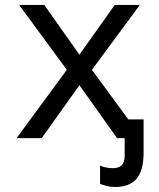

<svg xmlns="http://www.w3.org/2000/svg" viewBox="-20 -556 640 773"><path d="M249 -274.9 57.1 -536.1H158.2L299.8 -335.9L441.9 -536.1H543L350.1 -274.9L551.8 0H451.2L299.8 -212.9L147.9 0H46.9ZM558.1 -75.2V63Q557.6 95.2 551.3 120.1Q544.9 145 531 162.1Q517.1 179.2 495.4 188Q473.6 196.8 442.9 196.8Q424.3 196.8 408.9 192.6Q393.6 188.5 382.8 184.1V110.8Q389.6 114.3 404.1 117.7Q418.5 121.1 435.1 121.1Q457.5 121.1 469.7 109.1Q481.9 97.2 481.9 73.2V-75.2Z"/></svg>

Font: Noto Mono
Style: Regular
Weight: 400
Designer: Monotype Design Team
Foundry: Monotype Imaging Inc.
Version: Version 1.00